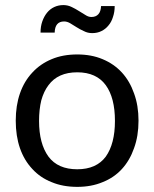

<svg xmlns="http://www.w3.org/2000/svg" viewBox="-20 -729 607 756"><path d="M284.2 -514.6Q339.8 -514.6 383.8 -496.1Q428.7 -477.5 460 -443.4Q491.2 -409.2 507.8 -361.3Q525.4 -313.5 525.4 -253.9Q525.4 -193.4 507.8 -145.5Q491.2 -97.7 460 -63.5Q428.7 -29.3 383.8 -11.7Q339.8 6.8 284.2 6.8Q227.5 6.8 183.6 -11.7Q138.7 -29.3 107.4 -63.5Q75.2 -97.7 58.6 -145.5Q42 -193.4 42 -253.9Q42 -313.5 58.6 -361.3Q75.2 -409.2 107.4 -443.4Q138.7 -477.5 183.6 -496.1Q227.5 -514.6 284.2 -514.6ZM284.2 -62.5Q359.4 -62.5 396.5 -112.3Q432.6 -163.1 432.6 -252.9Q432.6 -343.8 396.5 -393.6Q359.4 -444.3 284.2 -444.3Q246.1 -444.3 217.8 -431.6Q189.5 -418.9 170.9 -393.6Q152.3 -369.1 142.6 -334Q133.8 -297.9 133.8 -252.9Q133.8 -163.1 170.9 -112.3Q208 -62.5 284.2 -62.5ZM339.8 -662.1Q357.4 -662.1 367.2 -672.9Q377 -683.6 377.9 -705.1Q395.5 -705.1 431.6 -705.1Q431.6 -681.6 424.8 -662.1Q418.9 -642.6 407.2 -628.9Q395.5 -614.3 378.9 -606.4Q363.3 -598.6 342.8 -598.6Q325.2 -598.6 310.5 -606.4Q294.9 -613.3 281.2 -622.1Q267.6 -630.9 255.9 -637.7Q244.1 -644.5 232.4 -644.5Q196.3 -644.5 195.3 -600.6Q176.8 -600.6 139.6 -600.6Q139.6 -625 146.5 -644.5Q153.3 -664.1 165 -678.7Q176.8 -693.4 193.4 -701.2Q210 -709 229.5 -709Q247.1 -709 262.7 -701.2Q277.3 -694.3 291 -685.5Q304.7 -676.8 316.4 -669.9Q328.1 -662.1 339.8 -662.1Z"/></svg>

Font: Lato
Style: Regular
Weight: 400
Designer: Lukasz Dziedzic with Adam Twardoch and Botio Nikoltchev
Version: Version 2.015; 2015-08-06; http://www.latofonts.com/